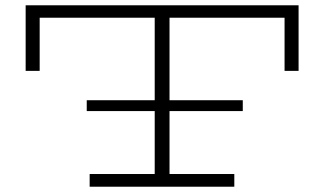

<svg xmlns="http://www.w3.org/2000/svg" viewBox="-20 -706 1246 726"><path d="M1109 -686V-438H1056V-639H621V-327H898V-286H621V-48H866V0H319V-48H565V-286H308V-327H565V-639H130V-438H77V-686Z"/></svg>

Font: BioRhyme Expanded Light
Style: Regular
Weight: 300
Width: 7
Designer: Aoife Mooney
Foundry: Aoife Mooney Type
Version: Version 1.000